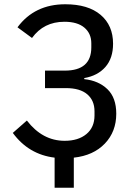

<svg xmlns="http://www.w3.org/2000/svg" viewBox="-20 -730 640 900"><path d="M236 150V9Q114 -6 40 -107L106 -165Q179 -70 283 -70Q347 -70 385 -101.5Q423 -133 423 -189V-208Q423 -259 389 -288Q355 -317 289 -317H191V-399H284Q408 -399 408 -508V-527Q408 -573 375.5 -600.5Q343 -628 282 -628Q185 -628 130 -552L62 -602Q142 -710 286 -710Q393 -710 451.5 -660.5Q510 -611 510 -525Q510 -457 474 -416Q438 -375 375 -364V-359Q442 -352 483.5 -312Q525 -272 525 -197Q525 -113 471.5 -57Q418 -1 326 9V150Z"/></svg>

Font: IBM Plex Mono Text
Style: Regular
Weight: 450
Designer: Mike Abbink, Paul van der Laan, Pieter van Rosmalen
Foundry: Bold Monday
Version: Version 2.000